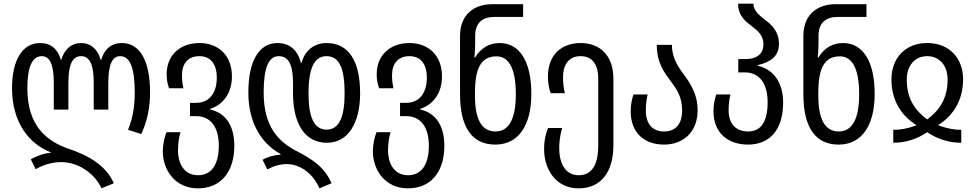

<svg xmlns="http://www.w3.org/2000/svg" viewBox="-20 -783 5348 1053"><path d="M537 250 604 222C563 125 462 68 359 34C237 -8 130 -91 130 -299C130 -414 156 -475 209 -475C255 -475 275 -425 275 -328V-182H355V-328C355 -428 377 -475 424 -475C474 -475 494 -426 494 -328V-182H574V-328C574 -427 595 -475 639 -475C693 -475 719 -411 719 -277C719 -204 710 -139 682 -71L755 -48C789 -123 803 -195 803 -277C803 -446 749 -547 649 -547C590 -547 552 -513 535 -455H532C516 -513 478 -547 424 -547C372 -547 333 -513 316 -455H314C297 -513 260 -547 200 -547C100 -547 46 -449 46 -299C46 -112 139 6 258 52V55C222 57 178 73 149 91L176 145C214 122 265 106 316 106C403 106 495 161 537 250Z M1066 250C1186 250 1265 165 1265 17C1265 -104 1209 -166 1133 -182V-186C1209 -211 1252 -278 1252 -364C1252 -481 1176 -547 1074 -547C967 -547 894 -480 894 -376C894 -348 897 -329 907 -299H986C980 -328 978 -344 978 -370C978 -433 1010 -475 1073 -475C1135 -475 1169 -432 1169 -357C1169 -276 1130 -219 1056 -219H1022V-146H1056C1132 -146 1180 -90 1180 16C1180 119 1140 178 1066 178C985 178 956 106 956 43C956 1 963 -36 970 -58H893C883 -33 873 6 873 48C873 143 935 250 1066 250Z M1732 250 1798 222C1760 133 1693 90 1602 43C1508 -7 1426 -87 1426 -276C1426 -410 1453 -475 1508 -475C1559 -475 1587 -436 1587 -326V-271C1587 -109 1649 0 1773 0C1889 0 1955 -108 1955 -271C1955 -446 1894 -547 1771 -547C1710 -547 1654 -513 1634 -439H1630C1612 -513 1563 -547 1502 -547C1398 -547 1342 -445 1342 -275C1342 -117 1408 1 1519 62V65C1479 68 1444 79 1420 93L1446 146C1484 126 1517 117 1553 117C1625 117 1696 167 1732 250ZM1771 -72C1701 -72 1672 -144 1672 -271C1672 -404 1701 -475 1771 -475C1843 -475 1870 -404 1870 -271C1870 -145 1842 -72 1771 -72Z M2218 250C2338 250 2417 165 2417 17C2417 -104 2361 -166 2285 -182V-186C2361 -211 2404 -278 2404 -364C2404 -481 2328 -547 2226 -547C2119 -547 2046 -480 2046 -376C2046 -348 2049 -329 2059 -299H2138C2132 -328 2130 -344 2130 -370C2130 -433 2162 -475 2225 -475C2287 -475 2321 -432 2321 -357C2321 -276 2282 -219 2208 -219H2174V-146H2208C2284 -146 2332 -90 2332 16C2332 119 2292 178 2218 178C2137 178 2108 106 2108 43C2108 1 2115 -36 2122 -58H2045C2035 -33 2025 6 2025 48C2025 143 2087 250 2218 250Z M2696 10C2825 10 2894 -97 2894 -268C2894 -448 2829 -547 2720 -547C2661 -547 2615 -517 2586 -468H2582C2584 -494 2586 -523 2586 -543V-587C2586 -657 2626 -690 2689 -690H2849V-760H2679C2581 -760 2503 -704 2503 -586V-266C2503 -79 2573 10 2696 10ZM2697 -62C2619 -62 2585 -134 2585 -256V-275C2585 -408 2618 -474 2703 -474C2775 -474 2809 -399 2809 -266C2809 -136 2774 -62 2697 -62Z M3154 250C3275 250 3344 161 3344 15V-352C3344 -481 3268 -547 3165 -547C3060 -547 2985 -483 2985 -363C2985 -328 2990 -302 3000 -272H3078C3071 -301 3068 -326 3068 -360C3068 -433 3103 -475 3164 -475C3227 -475 3261 -431 3261 -351V14C3261 116 3229 178 3154 178C3076 178 3047 106 3047 30C3047 -25 3058 -62 3063 -81H2986C2976 -58 2964 -18 2964 35C2964 143 3026 250 3154 250Z M3622 10C3726 10 3806 -58 3806 -178C3806 -269 3766 -325 3727 -379C3694 -424 3665 -470 3665 -537H3582C3582 -438 3623 -386 3659 -337C3691 -294 3721 -252 3721 -178C3721 -102 3685 -62 3622 -62C3558 -62 3522 -104 3522 -177C3522 -210 3525 -236 3532 -265H3454C3445 -235 3439 -209 3439 -173C3439 -54 3514 10 3622 10Z M4083 10C4200 10 4275 -70 4275 -220C4275 -344 4209 -407 4136 -422V-426C4209 -443 4252 -476 4252 -543C4252 -609 4215 -645 4176 -674C4141 -702 4112 -725 4112 -763H4028C4028 -694 4070 -665 4110 -634C4140 -611 4167 -586 4167 -539C4167 -492 4137 -459 4066 -459H4029V-386H4065C4143 -386 4190 -327 4190 -223C4190 -116 4154 -62 4083 -62C4016 -62 3976 -104 3976 -177C3976 -210 3979 -236 3986 -265H3908C3899 -235 3893 -209 3893 -173C3893 -54 3972 10 4083 10Z M4579 10C4708 10 4777 -97 4777 -268C4777 -448 4712 -547 4603 -547C4544 -547 4498 -517 4469 -468H4465C4467 -494 4469 -523 4469 -543V-587C4469 -657 4509 -690 4572 -690H4732V-760H4562C4464 -760 4386 -704 4386 -586V-266C4386 -79 4456 10 4579 10ZM4580 -62C4502 -62 4468 -134 4468 -256V-275C4468 -408 4501 -474 4586 -474C4658 -474 4692 -399 4692 -266C4692 -136 4657 -62 4580 -62Z M4879 0C4946 0 5009 -20 5065 -58C5122 -20 5184 0 5252 0V-71C5213 -71 5176 -78 5127 -95V-98C5214 -153 5262 -241 5262 -348C5262 -461 5189 -547 5065 -547C4942 -547 4869 -461 4869 -348C4869 -241 4916 -153 5004 -98V-95C4955 -77 4918 -71 4879 -71ZM5065 -128C5000 -176 4953 -240 4953 -347C4953 -424 4998 -475 5065 -475C5132 -475 5177 -424 5177 -347C5177 -240 5130 -176 5065 -128Z"/></svg>

Font: Noto Sans Georgian Condensed
Style: Regular
Weight: 400
Width: 3
Designer: Monotype Design Team, Akaki Razmadze
Foundry: Google LLC
Version: Version 2.005